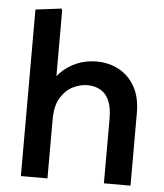

<svg xmlns="http://www.w3.org/2000/svg" viewBox="-53 -780 706 827"><g transform="rotate(5 300.5 -367.0)"><path d="M68 0V-720L180 -734L183 -726V-376L147 -378Q163 -422 193 -453.5Q223 -485 263 -502.5Q303 -520 350 -520Q404 -520 447.5 -496.5Q491 -473 516.5 -427.5Q542 -382 542 -314V0H427V-279Q427 -327 414 -357Q401 -387 376.5 -401Q352 -415 320 -415Q290 -415 258.5 -400Q227 -385 205 -350Q183 -315 183 -255V0Z"/></g></svg>

Font: Fustat
Style: Bold
Weight: 700
Designer: Mohamed Gaber, Khaled Hosny, Laura Garcia Mut
Foundry: Kief Type Foundry, Alif Type Foundry, Hard Type Foundry
Version: Version 1.007